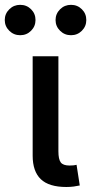

<svg xmlns="http://www.w3.org/2000/svg" viewBox="-67 -767 375 790"><path d="M206.1 2.4Q134.3 2.4 100.8 -29.8Q67.4 -62 67.4 -126.5V-535.6H173.3V-144.5Q173.3 -111.8 182.9 -98.9Q192.4 -85.9 219.2 -85.9Q229.5 -85.9 236.1 -86.7Q242.7 -87.4 248 -88.9L261.2 -3.9Q251 -1.5 236.3 0.5Q221.7 2.4 206.1 2.4ZM225.1 -622.1Q198.7 -622.1 180.2 -640.4Q161.6 -658.7 161.6 -684.6Q161.6 -710.4 180.2 -728.8Q198.7 -747.1 225.1 -747.1Q251.5 -747.1 269.8 -729Q288.1 -710.9 288.1 -684.6Q288.1 -658.7 269.8 -640.4Q251.5 -622.1 225.1 -622.1ZM16.1 -622.1Q-10.3 -622.1 -28.8 -640.4Q-47.4 -658.7 -47.4 -684.6Q-47.4 -710.4 -28.8 -728.8Q-10.3 -747.1 16.1 -747.1Q42.5 -747.1 60.8 -729Q79.1 -710.9 79.1 -684.6Q79.1 -658.7 60.8 -640.4Q42.5 -622.1 16.1 -622.1Z"/></svg>

Font: Inter 20pt Medium
Style: Regular
Weight: 500
Version: Version 4.001;git-66647c0bb